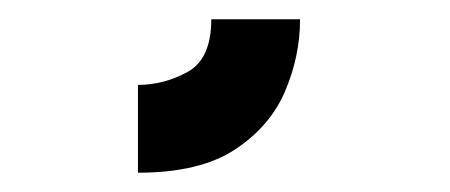

<svg xmlns="http://www.w3.org/2000/svg" viewBox="-20 -143 466 199"><path d="M123 36V-55Q150 -55 174.5 -68.5Q199 -82 199 -123H291Q291 -85 275.5 -48.5Q260 -12 223.5 12Q187 36 123 36Z"/></svg>

Font: Stick No Bills ExtraLight ExtraBold
Style: Regular
Weight: 800
Version: Version 2.000